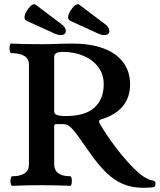

<svg xmlns="http://www.w3.org/2000/svg" viewBox="-20 -871 751 903"><path d="M403.3 -151.4 381.8 -181.6Q348.1 -230 333.3 -249.3Q318.4 -268.6 305.4 -277.8Q292.5 -287.1 276.9 -287.1H244.1Q234.9 -287.1 234.9 -276.9V-99.1Q234.9 -42 311 -42Q314 -42 315.9 -35.4Q317.9 -28.8 317.9 -20Q317.9 -10.7 315.9 -3.9Q314 2.9 311 2.9Q243.2 0 174.3 0Q106 0 37.1 2.9Q33.7 2.9 31.5 -3.9Q29.3 -10.7 29.3 -19.5Q29.3 -28.3 31.5 -35.2Q33.7 -42 37.1 -42Q116.2 -42 116.2 -99.1V-566.9Q116.2 -621.1 32.2 -621.1Q28.8 -621.1 26.9 -628.2Q24.9 -635.3 24.9 -644.5Q24.9 -653.3 26.9 -659.7Q28.8 -666 32.2 -666Q89.8 -663.1 175.8 -663.1Q200.2 -663.1 218.5 -663.6Q236.8 -664.1 249 -664.6Q285.2 -666 321.8 -666Q405.3 -666 466.1 -643.6Q526.9 -621.1 559.3 -577.9Q591.8 -534.7 591.8 -474.6Q591.8 -413.1 557.4 -371.3Q522.9 -329.6 454.1 -309.1Q445.8 -306.2 445.8 -299.8Q445.8 -296.9 447.3 -293.5Q448.7 -290 451.2 -286.1Q482.9 -232.9 520.8 -182.6Q558.6 -132.3 597.2 -91.8Q628.9 -58.6 652.8 -42.2Q676.8 -25.9 698.2 -22Q711.4 -20 711.4 -7.8Q711.4 1 708.3 4.9Q705.1 8.8 699.2 9.8Q680.2 12.2 653.8 12.2Q600.6 12.2 558.6 -5.6Q516.6 -23.4 480.2 -58.6Q443.8 -93.8 403.3 -151.4ZM467.8 -474.6Q467.8 -521.5 441.9 -555.9Q416 -590.3 372.1 -608.6Q328.1 -627 274.9 -627Q253.9 -627 244.4 -621.1Q234.9 -615.2 234.9 -602.5V-347.2Q234.9 -335.4 247.6 -330.3Q260.3 -325.2 289.1 -325.2Q380.4 -325.2 424.1 -365Q467.8 -404.8 467.8 -474.6ZM104.5 -773.4Q95.2 -779.3 95.2 -790Q95.2 -802.7 106 -819.8Q113.3 -832.5 123 -841.8Q132.8 -851.1 141.1 -851.1Q145 -851.1 147.5 -849.1L270.5 -756.3Q279.3 -750 284.4 -741.5Q289.6 -732.9 289.6 -725.1Q289.6 -719.2 287.1 -715.3Q281.7 -706.1 265.1 -706.1Q252.4 -706.1 238.3 -712.4ZM309.6 -773.4Q300.3 -779.3 300.3 -790Q300.3 -802.7 311 -819.8Q318.4 -832.5 328.1 -841.8Q337.9 -851.1 346.2 -851.1Q350.1 -851.1 352.5 -849.1L475.6 -756.3Q484.4 -750 489.5 -741.5Q494.6 -732.9 494.6 -725.1Q494.6 -719.2 492.2 -715.3Q486.8 -706.1 470.2 -706.1Q457.5 -706.1 443.4 -712.4Z"/></svg>

Font: JuniusX
Style: Bold
Weight: 700
Designer: Peter S. Baker
Foundry: Briery Creek Software
Version: Version 1.004